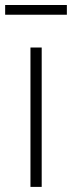

<svg xmlns="http://www.w3.org/2000/svg" viewBox="-29 -732 282 752"><path d="M90.3 0H134.3V-545.9H90.3ZM232.9 -712.4H-8.8V-674.3H232.9Z"/></svg>

Font: Raveo ExtraLight
Style: Regular
Weight: 200
Designer: Jakub Foglar, Rasmus Andersson (Inter)
Foundry: Jakubfoglar.com
Version: Version 1.100;Glyphs 3.2.3 (3260)